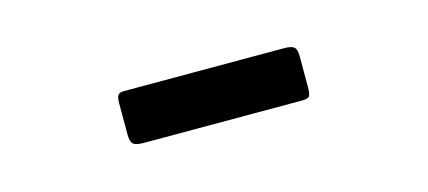

<svg xmlns="http://www.w3.org/2000/svg" viewBox="-25 -986 550 247"><g transform="rotate(-15 250.0 -862.5)"><path d="M130 -843.5V-885Q130 -892 131.8 -895.2Q133.5 -898.5 140 -898.5H353Q362.5 -898.5 366.2 -895.8Q370 -893 370 -883V-842.5Q370 -834.5 368.5 -831Q367 -827.5 359 -827.5H147.5Q138 -827.5 134 -830.2Q130 -833 130 -843.5Z"/></g></svg>

Font: Besley* Narrow
Style: Bold
Weight: 700
Width: 4
Designer: Owen Earl
Foundry: indestructible type*
Version: Version 3.000; ttfautohint (v1.8.3)